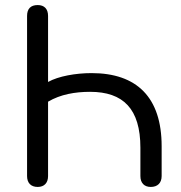

<svg xmlns="http://www.w3.org/2000/svg" viewBox="-20 -732 716 759"><path d="M129 7C155 7 170 -9 170 -36V-330C219 -359 277 -369 336 -369C467 -369 535 -302 535 -148V-36C535 -9 550 7 576 7C603 7 619 -9 619 -36V-154C619 -347 521 -443 342 -443C280 -443 211 -431 170 -408V-669C170 -697 155 -712 129 -712C101 -712 87 -697 87 -669V-36C87 -9 102 7 129 7Z"/></svg>

Font: SN Pro Book
Style: Regular
Weight: 350
Designer: Tobias Whetton
Foundry: Supernotes
Version: Version 1.003;Glyphs 3.3 (3324)